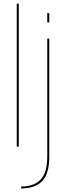

<svg xmlns="http://www.w3.org/2000/svg" viewBox="-20 -805 383 1054"><path d="M72 0H83V-785H72ZM96 229.5Q171.5 229.5 211 189.8Q250.5 150 250.5 53.5V-593H239.5V53.5Q239.5 144 202.2 181.5Q165 219 96 219ZM239.5 -733V-681.5H250.5V-733Z"/></svg>

Font: Anybody UltraCondensed Thin Thin
Style: Regular
Weight: 250
Version: Version 1.111